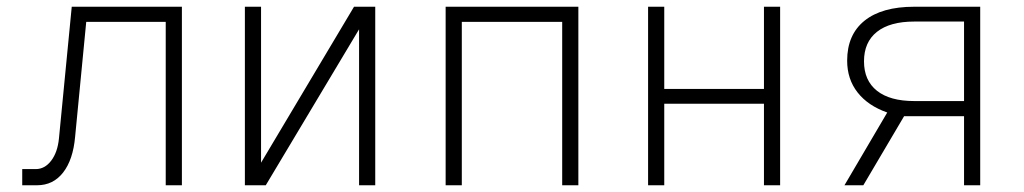

<svg xmlns="http://www.w3.org/2000/svg" viewBox="-20 -550 3040 570"><path d="M46 0V-48H86Q113 -48 132 -73Q151 -98 155 -139L193 -530H520V0H472V-485H236L203 -144Q197 -76 167.5 -38Q138 0 90 0Z M707 0V-530H755V-67L1031 -530H1094V0H1046V-463L769 0Z M1303 0V-530H1697V0H1649V-485H1351V0Z M1904 0V-530H1952V-286H2248V-530H2296V0H2248V-242H1952V0Z M2487 0 2614 -216Q2557 -236 2526 -275.5Q2495 -315 2495 -370Q2495 -447 2546.5 -488.5Q2598 -530 2694 -530H2890V0H2842V-205H2664L2543 0ZM2694 -250H2842V-486H2694Q2622 -486 2583.5 -455.5Q2545 -425 2545 -368Q2545 -311 2583.5 -280.5Q2622 -250 2694 -250Z"/></svg>

Font: Geist Mono UltraLight
Style: Regular
Weight: 200
Monospace: yes
Designer: Basement.studio, Andrés Briganti, Mateo Zaragoza
Foundry: Basement.studio, Vercel, Andrés Briganti, Guido Ferreyra, Mateo Zaragoza
Version: Version 1.400; ttfautohint (v1.8.4.7-5d5b)